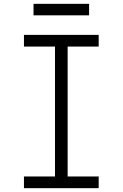

<svg xmlns="http://www.w3.org/2000/svg" viewBox="-20 -982 640 1002"><path d="M267 0V-800H333V0ZM105 0V-61H495V0ZM105 -739V-800H495V-739ZM155 -902V-962H445V-902Z"/></svg>

Font: Victor Mono Light
Style: Regular
Weight: 300
Monospace: yes
Designer: Rune Bjørnerås
Version: Version 1.561;gftools[0.9.30]